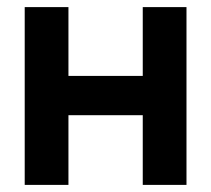

<svg xmlns="http://www.w3.org/2000/svg" viewBox="-20 -520 594 540"><path d="M49.5 -500H172.5V-306.5H381.5V-500H504.5V0H381.5V-196H172.5V0H49.5Z"/></svg>

Font: Overused Grotesk SemiBold
Style: Regular
Weight: 610
Version: Version 0.004